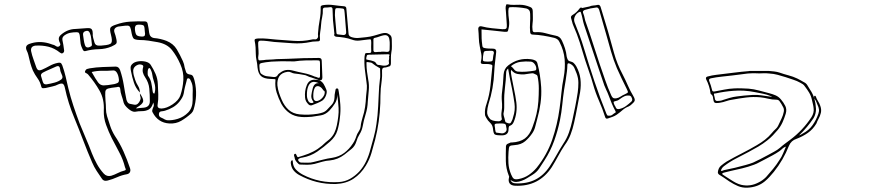

<svg xmlns="http://www.w3.org/2000/svg" viewBox="-20 -825 4040 888"><path d="M689 -351Q682 -326 668 -318.5Q654 -311 637 -311Q620 -311 604 -308Q591 -307 573.5 -322Q556 -337 552 -350Q548 -367 542.5 -382.5Q537 -398 536 -414Q535 -425 524 -423Q522 -422 520 -422Q492 -419 480 -415.5Q468 -412 467 -400Q466 -388 468 -359Q470 -341 470 -323Q470 -305 475 -288Q482 -265 490 -241.5Q498 -218 511 -197Q534 -163 551 -125Q568 -87 581 -48Q585 -37 581 -29Q577 -21 566 -19Q543 -15 522 -5.5Q501 4 478 10Q459 15 451 1Q439 -16 427 -34.5Q415 -53 406 -74Q384 -125 364.5 -176.5Q345 -228 324 -279Q295 -348 280 -419Q277 -433 271 -437Q265 -441 250 -435Q237 -428 221.5 -425Q206 -422 191 -418Q185 -417 179 -417Q173 -417 171 -424Q166 -446 153.5 -463Q141 -480 132 -499Q125 -516 120 -534Q115 -552 111 -571Q110 -576 108 -581Q106 -586 104 -590Q93 -614 116 -622Q138 -630 160 -630.5Q182 -631 204 -625Q209 -624 213.5 -622Q218 -620 222 -619Q230 -618 238.5 -612Q247 -606 254 -611Q262 -617 257.5 -625.5Q253 -634 252 -642Q251 -650 254.5 -655.5Q258 -661 263 -665Q292 -690 328 -691Q342 -692 356.5 -693Q371 -694 384 -695Q400 -696 404.5 -689Q409 -682 409 -671Q408 -660 411 -649.5Q414 -639 417 -628Q421 -614 437 -614Q442 -614 446.5 -614Q451 -614 456 -615Q488 -617 494.5 -626Q501 -635 493 -665Q487 -688 490.5 -696Q494 -704 516 -711Q549 -723 582.5 -725Q616 -727 650 -726Q661 -726 663 -715Q665 -705 667 -694.5Q669 -684 670 -673Q673 -652 693 -649Q707 -648 722 -644.5Q737 -641 750 -636Q782 -623 797.5 -597Q813 -571 826 -542Q829 -535 831 -528Q833 -521 834 -513Q837 -502 840.5 -492Q844 -482 860 -480Q870 -479 874 -469.5Q878 -460 880 -451Q896 -384 875 -317Q872 -308 865 -301Q843 -281 818.5 -266.5Q794 -252 763 -254Q711 -257 686 -305Q683 -310 684 -314Q685 -318 686 -322Q688 -327 690.5 -333Q693 -339 689 -351ZM650 -677Q649 -701 645 -706Q641 -711 622 -711Q610 -711 606.5 -705Q603 -699 604 -689Q606 -669 611.5 -663Q617 -657 634 -656Q648 -655 650 -662Q652 -669 650 -677ZM627 -397Q608 -417 599.5 -442.5Q591 -468 586 -495Q584 -503 584 -512Q584 -521 591 -528Q600 -538 618 -541Q636 -544 653 -540Q670 -536 677 -525Q690 -505 699.5 -483Q709 -461 710 -436Q711 -412 712 -388.5Q713 -365 709 -341Q706 -323 727 -323Q751 -324 778.5 -342.5Q806 -361 814 -383Q826 -419 828 -455.5Q830 -492 814 -528Q798 -565 775.5 -593.5Q753 -622 709 -630Q688 -634 667 -637Q646 -640 625 -640Q605 -641 599 -646Q593 -651 589 -670Q586 -690 582.5 -698Q579 -706 570.5 -706.5Q562 -707 541 -704Q537 -703 533.5 -703Q530 -703 526 -702Q502 -695 510 -673Q512 -667 514 -661Q516 -655 517 -649Q522 -630 518 -624Q514 -618 496 -610Q468 -598 437 -597.5Q406 -597 376 -589Q369 -587 365.5 -591.5Q362 -596 360 -602Q353 -616 352 -631Q351 -646 349 -660Q348 -667 345.5 -671.5Q343 -676 335 -676Q320 -676 306 -673.5Q292 -671 279 -662Q273 -658 270 -652Q267 -646 269 -638Q271 -628 273 -617.5Q275 -607 276 -596Q279 -584 270 -579Q266 -577 263 -578.5Q260 -580 257 -582Q232 -602 203.5 -609Q175 -616 144 -614Q120 -611 124 -588Q128 -569 134.5 -551.5Q141 -534 147 -516Q151 -504 157 -501Q163 -498 175 -503Q193 -511 210 -520.5Q227 -530 246 -534Q254 -536 259 -534.5Q264 -533 268 -523Q277 -498 283.5 -471Q290 -444 296 -417Q306 -376 319.5 -335.5Q333 -295 348 -255Q362 -220 377 -185.5Q392 -151 405 -116Q415 -91 428 -67Q441 -43 460 -22Q474 -7 494 -12Q510 -17 524.5 -24.5Q539 -32 555 -36Q563 -38 561.5 -43Q560 -48 558 -52Q549 -88 531.5 -120.5Q514 -153 497 -186Q482 -216 470.5 -248Q459 -280 460 -314Q463 -366 440.5 -405.5Q418 -445 387 -481Q383 -485 377 -487.5Q371 -490 374 -497Q377 -504 383 -506Q389 -508 395 -509Q425 -514 455 -515Q485 -516 515 -517Q530 -517 536 -499Q547 -466 552.5 -431.5Q558 -397 565 -363Q570 -347 580 -345Q590 -343 600 -341Q610 -339 617 -345Q624 -351 628 -361Q632 -370 629.5 -377Q627 -384 627 -393Q645 -367 642 -355Q639 -343 613 -328Q612 -328 610 -323Q619 -325 627.5 -325.5Q636 -326 645 -327Q674 -330 673 -359Q673 -387 670.5 -415Q668 -443 651 -468Q644 -478 641 -489.5Q638 -501 642 -514Q644 -521 639 -524Q626 -531 611.5 -522.5Q597 -514 596 -499Q596 -488 598.5 -477.5Q601 -467 605 -456Q610 -441 618.5 -427.5Q627 -414 627 -397ZM405 -620Q403 -634 402 -646.5Q401 -659 396 -671Q391 -685 379 -682Q363 -679 364 -665Q366 -652 367.5 -640Q369 -628 373 -616Q377 -603 391 -606Q397 -608 401.5 -611Q406 -614 405 -620ZM196 -435Q214 -438 232.5 -443Q251 -448 264 -458Q273 -466 266 -479.5Q259 -493 258 -505Q256 -525 239 -517Q224 -510 208.5 -503.5Q193 -497 178 -489Q167 -482 170 -473Q173 -464 175 -456Q177 -448 180.5 -441Q184 -434 196 -435ZM693 -391Q694 -394 696 -398Q701 -421 693.5 -443Q686 -465 683 -487Q682 -492 677.5 -502Q673 -512 669 -510Q664 -507 663 -493.5Q662 -480 665 -474Q676 -459 679.5 -442.5Q683 -426 685 -409Q686 -405 686.5 -400Q687 -395 693 -391ZM404 -492Q423 -458 433.5 -444Q444 -430 459.5 -430Q475 -430 508 -436Q517 -438 524 -441.5Q531 -445 530 -457Q528 -477 520.5 -489Q513 -501 501 -499Q477 -497 453 -497.5Q429 -498 404 -492ZM871 -390Q872 -406 871 -421.5Q870 -437 862 -452Q861 -456 858 -459.5Q855 -463 850 -463Q845 -462 844.5 -458Q844 -454 843 -451Q839 -437 835.5 -422.5Q832 -408 830 -394Q828 -383 822.5 -373.5Q817 -364 810 -355Q797 -339 780 -329Q763 -319 743 -313Q736 -311 726 -310Q716 -309 715 -298Q714 -286 724.5 -281.5Q735 -277 743 -272Q745 -271 747.5 -270.5Q750 -270 752 -269Q775 -267 802.5 -275.5Q830 -284 850.5 -305Q871 -326 871 -362Z M1540 -387Q1540 -364 1529 -346.5Q1518 -329 1503 -313Q1485 -295 1464 -291.5Q1443 -288 1422 -285Q1410 -284 1398 -283.5Q1386 -283 1374 -284Q1342 -286 1319 -302Q1296 -318 1281 -345Q1268 -370 1259.5 -397Q1251 -424 1254 -454Q1255 -459 1250 -459Q1245 -459 1240 -459.5Q1235 -460 1230 -460Q1201 -461 1187.5 -473Q1174 -485 1171 -513Q1170 -530 1166.5 -545.5Q1163 -561 1163 -577Q1163 -591 1162 -606Q1161 -621 1158 -635Q1156 -643 1162 -645Q1168 -647 1174 -647Q1195 -648 1216 -646Q1237 -644 1257 -642Q1298 -639 1339 -636Q1380 -633 1421 -642Q1428 -644 1435.5 -643Q1443 -642 1447 -647Q1452 -652 1451 -659.5Q1450 -667 1451 -674Q1453 -703 1458.5 -732.5Q1464 -762 1463 -791Q1462 -799 1473 -801Q1498 -805 1522.5 -801.5Q1547 -798 1572 -796Q1582 -795 1582 -784Q1584 -756 1587 -727.5Q1590 -699 1592 -670Q1592 -659 1604 -654Q1621 -648 1638.5 -649.5Q1656 -651 1673 -653Q1692 -655 1709.5 -660Q1727 -665 1744 -670Q1754 -673 1763.5 -672.5Q1773 -672 1783 -664Q1789 -660 1790.5 -653.5Q1792 -647 1792 -641Q1792 -626 1792.5 -611.5Q1793 -597 1790 -583Q1788 -571 1788 -558Q1788 -545 1788 -532Q1788 -518 1777 -517Q1773 -516 1769.5 -514.5Q1766 -513 1763 -513Q1751 -513 1748.5 -507Q1746 -501 1747 -492Q1748 -473 1745.5 -453.5Q1743 -434 1741 -415Q1740 -398 1739.5 -381.5Q1739 -365 1739 -348Q1736 -262 1715 -179Q1707 -148 1698 -117.5Q1689 -87 1672 -59Q1649 -21 1615 1.5Q1581 24 1533 26Q1487 27 1445 16.5Q1403 6 1363 -16Q1347 -25 1337 -38Q1327 -51 1325 -70Q1324 -76 1327 -81Q1329 -82 1329.5 -83Q1330 -84 1332 -84Q1334 -83 1334 -79Q1335 -55 1348.5 -41Q1362 -27 1381 -17Q1458 23 1548 17Q1576 15 1599 2Q1622 -11 1641 -31Q1661 -53 1673.5 -79.5Q1686 -106 1693 -134Q1701 -163 1709 -192Q1717 -221 1721 -251Q1724 -271 1726 -291.5Q1728 -312 1729 -333Q1731 -364 1732 -395Q1733 -426 1737 -457Q1739 -468 1738.5 -480Q1738 -492 1738 -503Q1739 -508 1736.5 -510Q1734 -512 1731 -513Q1724 -517 1717.5 -521Q1711 -525 1705 -530Q1701 -535 1693.5 -536Q1686 -537 1679 -538Q1675 -539 1675 -535.5Q1675 -532 1675 -530Q1675 -511 1677.5 -493Q1680 -475 1683 -457Q1688 -432 1685.5 -406.5Q1683 -381 1681 -355Q1680 -325 1671 -296.5Q1662 -268 1657 -239Q1653 -220 1643 -204Q1633 -188 1628 -170Q1621 -148 1605 -135.5Q1589 -123 1573 -110Q1543 -87 1506 -83Q1488 -82 1470.5 -77Q1453 -72 1435 -67Q1418 -63 1401 -63Q1384 -63 1366 -64Q1361 -65 1352 -76Q1343 -87 1343 -95Q1342 -100 1340.5 -103Q1339 -106 1341 -112Q1346 -115 1347 -113.5Q1348 -112 1349 -112Q1355 -97 1358.5 -98Q1362 -99 1384 -106Q1407 -113 1428.5 -124Q1450 -135 1469 -151Q1477 -159 1486 -166.5Q1495 -174 1504 -181Q1519 -195 1526.5 -211Q1534 -227 1538 -246Q1542 -266 1544.5 -286Q1547 -306 1546 -325Q1545 -341 1543.5 -356Q1542 -371 1540 -387ZM1199 -547Q1210 -549 1220.5 -549Q1231 -549 1242 -550Q1259 -552 1276.5 -552Q1294 -552 1311 -553Q1347 -555 1383 -556Q1419 -557 1455 -557Q1468 -557 1468 -544Q1469 -525 1469.5 -506Q1470 -487 1471 -467Q1471 -451 1456 -454Q1447 -457 1438 -460.5Q1429 -464 1419 -467Q1410 -469 1401.5 -473.5Q1393 -478 1383 -479Q1373 -481 1363 -482.5Q1353 -484 1342 -485Q1334 -486 1326.5 -490Q1319 -494 1310 -493Q1283 -489 1272 -472.5Q1261 -456 1263 -430Q1265 -412 1270.5 -395.5Q1276 -379 1283 -363Q1295 -335 1315 -317Q1335 -299 1366 -296Q1408 -292 1450 -299Q1461 -301 1472 -304.5Q1483 -308 1492 -317Q1504 -329 1515 -341.5Q1526 -354 1527 -373Q1527 -387 1530 -400Q1531 -405 1532 -410.5Q1533 -416 1539 -416Q1544 -416 1545 -410.5Q1546 -405 1547 -400Q1552 -371 1554 -341Q1556 -311 1552 -281Q1549 -250 1540.5 -221.5Q1532 -193 1506 -170Q1478 -145 1447.5 -124Q1417 -103 1378 -96Q1375 -96 1372 -95Q1369 -94 1366 -93Q1354 -88 1362 -79Q1367 -73 1374 -73Q1388 -73 1402.5 -72.5Q1417 -72 1431 -76Q1452 -81 1473 -86.5Q1494 -92 1516 -95Q1548 -100 1571.5 -117.5Q1595 -135 1612 -161Q1619 -171 1623.5 -182.5Q1628 -194 1632 -205Q1637 -214 1642 -222Q1647 -230 1648 -240Q1649 -251 1651.5 -261.5Q1654 -272 1657 -282Q1665 -306 1668.5 -330Q1672 -354 1673 -379Q1675 -396 1676.5 -412.5Q1678 -429 1675 -445Q1671 -474 1667.5 -503.5Q1664 -533 1666 -563Q1668 -576 1669.5 -578Q1671 -580 1683 -580H1689Q1698 -580 1697 -589Q1696 -608 1697 -627Q1697 -640 1695 -642Q1693 -644 1680 -642Q1662 -640 1643.5 -637.5Q1625 -635 1607 -642Q1590 -648 1572 -651Q1554 -654 1536 -655Q1523 -657 1526 -667Q1527 -669 1526.5 -671Q1526 -673 1526 -674Q1525 -689 1523 -703.5Q1521 -718 1520 -732Q1519 -745 1519 -757.5Q1519 -770 1518 -782Q1518 -792 1509 -792Q1502 -791 1495.5 -790.5Q1489 -790 1482 -790Q1473 -789 1473 -780Q1474 -763 1470 -745.5Q1466 -728 1465 -711Q1464 -694 1461 -677Q1458 -660 1460 -643Q1461 -636 1453 -634Q1444 -633 1435 -633Q1426 -633 1418 -631Q1375 -622 1333 -625Q1291 -628 1248 -631Q1232 -633 1216.5 -635Q1201 -637 1185 -637Q1174 -637 1174 -626Q1174 -610 1175.5 -593Q1177 -576 1174 -559Q1174 -557 1174.5 -554.5Q1175 -552 1175 -550Q1177 -545 1180 -546H1186ZM1529 -755Q1530 -745 1531 -729.5Q1532 -714 1534 -697Q1536 -680 1536 -673.5Q1536 -667 1542.5 -666Q1549 -665 1568 -663Q1582 -663 1581 -677Q1579 -699 1577.5 -721Q1576 -743 1574 -765Q1573 -780 1570.5 -783Q1568 -786 1552 -787Q1535 -789 1532 -785Q1529 -781 1529 -755ZM1743 -585V-586Q1750 -586 1756.5 -586Q1763 -586 1770 -585Q1782 -585 1782 -596Q1782 -607 1782.5 -619Q1783 -631 1781 -641Q1778 -668 1751 -661Q1742 -659 1733 -655.5Q1724 -652 1714 -650Q1707 -649 1707 -642V-592Q1708 -583 1718 -584Q1724 -585 1730.5 -585Q1737 -585 1743 -585ZM1780 -559Q1778 -563 1781 -568.5Q1784 -574 1774 -574Q1752 -574 1730 -573Q1708 -572 1686 -572Q1678 -572 1676.5 -567.5Q1675 -563 1674 -557Q1673 -550 1676 -549.5Q1679 -549 1683 -548Q1687 -547 1690 -546.5Q1693 -546 1697 -545Q1703 -543 1709.5 -541Q1716 -539 1719 -533Q1722 -527 1726.5 -525.5Q1731 -524 1737 -524Q1740 -524 1748 -522Q1755 -521 1762 -521.5Q1769 -522 1775 -526Q1780 -529 1779 -534Q1778 -539 1778 -544Q1779 -548 1779.5 -551.5Q1780 -555 1780 -559ZM1341 -541Q1321 -541 1301 -541.5Q1281 -542 1261 -541Q1248 -541 1235.5 -540Q1223 -539 1209 -537Q1185 -534 1181.5 -529.5Q1178 -525 1181 -500Q1183 -496 1183 -493Q1184 -485 1194 -480Q1205 -473 1218 -472Q1231 -471 1244 -469Q1258 -467 1264 -477Q1266 -481 1269 -483.5Q1272 -486 1275 -488Q1289 -499 1303 -501Q1317 -503 1333 -499Q1359 -492 1384.5 -487Q1410 -482 1435 -471Q1439 -470 1442.5 -469Q1446 -468 1450 -466Q1460 -462 1460 -473V-531Q1460 -541 1458 -543.5Q1456 -546 1445 -546Q1419 -546 1393 -545.5Q1367 -545 1341 -541ZM1456 -454Q1470 -448 1477 -436Q1484 -424 1489 -411Q1494 -401 1488 -384.5Q1482 -368 1471 -360Q1460 -353 1447.5 -348Q1435 -343 1422 -338Q1413 -336 1407 -342Q1400 -349 1396 -356Q1392 -363 1391 -373Q1388 -405 1399 -431Q1410 -459 1440 -456Q1445 -455 1448.5 -455Q1452 -455 1456 -454ZM1455 -440Q1415 -460 1403 -418Q1401 -412 1401 -409Q1399 -396 1399.5 -382.5Q1400 -369 1407 -356Q1414 -346 1426 -349Q1432 -351 1429 -355Q1418 -369 1420 -384.5Q1422 -400 1426 -415Q1433 -443 1455 -440ZM1429 -386Q1429 -382 1429 -378Q1429 -374 1430 -370Q1435 -350 1458 -362Q1473 -371 1480 -387Q1482 -394 1482 -399Q1482 -404 1475 -408Q1474 -408 1474 -409.5Q1474 -411 1472 -412Q1467 -421 1455 -426Q1442 -429 1436 -419Q1432 -411 1430.5 -402.5Q1429 -394 1429 -386Z M2455 -482Q2450 -484 2447 -485.5Q2444 -487 2432 -485Q2425 -484 2418.5 -483Q2412 -482 2405 -481Q2389 -480 2373 -483Q2357 -486 2344 -502Q2342 -492 2343.5 -485Q2345 -478 2346 -470Q2351 -441 2357.5 -411.5Q2364 -382 2368 -352Q2374 -304 2356 -261Q2351 -249 2342 -245Q2335 -243 2333.5 -238.5Q2332 -234 2332 -227Q2332 -200 2303 -199H2298Q2274 -199 2268 -203.5Q2262 -208 2260 -230Q2258 -247 2247 -257Q2236 -267 2229 -280Q2223 -289 2223 -297Q2222 -309 2224 -321Q2226 -333 2230 -344Q2244 -386 2248.5 -430Q2253 -474 2257 -517Q2258 -522 2256 -524Q2254 -526 2249 -527Q2241 -529 2232 -529Q2223 -529 2215 -529Q2201 -529 2204 -540Q2209 -558 2206 -575.5Q2203 -593 2199 -610Q2195 -630 2194.5 -650Q2194 -670 2192 -690Q2191 -696 2195 -700.5Q2199 -705 2208 -703Q2231 -697 2255 -694.5Q2279 -692 2303 -690Q2317 -689 2321 -693Q2325 -697 2324 -710Q2323 -725 2322 -740Q2321 -755 2320 -769Q2319 -778 2318.5 -787Q2318 -796 2322 -805H2328Q2342 -802 2356 -802.5Q2370 -803 2383 -803Q2396 -803 2407.5 -800.5Q2419 -798 2431 -793Q2444 -789 2444 -773Q2444 -759 2444.5 -744.5Q2445 -730 2443 -716Q2441 -701 2443 -687Q2443 -675 2455 -676Q2479 -678 2502.5 -671.5Q2526 -665 2550 -660Q2570 -657 2579 -637Q2587 -620 2593 -601.5Q2599 -583 2601 -563Q2603 -555 2606 -549Q2609 -543 2618 -541Q2628 -539 2634.5 -532.5Q2641 -526 2646 -517Q2661 -489 2664.5 -460Q2668 -431 2663 -399Q2656 -363 2649.5 -327.5Q2643 -292 2635 -257Q2629 -229 2619 -203Q2609 -177 2592 -154Q2576 -130 2562 -104Q2548 -78 2532 -52Q2472 39 2362 34Q2344 33 2337 23Q2330 13 2334 -3Q2336 -9 2333 -13Q2320 -46 2319.5 -80Q2319 -114 2320 -148Q2321 -157 2328 -160Q2335 -163 2342 -166H2347Q2385 -168 2407.5 -184.5Q2430 -201 2443 -238Q2454 -267 2461 -297Q2468 -327 2470 -357Q2472 -386 2472 -415.5Q2472 -445 2466 -473Q2465 -475 2463 -478ZM2673 -788Q2681 -790 2689.5 -791.5Q2698 -793 2706 -795Q2715 -799 2724 -799.5Q2733 -800 2742 -802Q2750 -804 2754 -799.5Q2758 -795 2759 -789Q2767 -762 2775.5 -734.5Q2784 -707 2792 -680Q2806 -630 2820 -579.5Q2834 -529 2859 -482Q2872 -457 2883.5 -430.5Q2895 -404 2910 -379Q2917 -367 2915.5 -360Q2914 -353 2903 -344Q2896 -337 2888 -333Q2872 -327 2859.5 -316Q2847 -305 2833 -295Q2823 -288 2812.5 -284.5Q2802 -281 2791 -277Q2782 -274 2779 -283Q2767 -321 2750.5 -358.5Q2734 -396 2723 -435Q2715 -464 2705 -492Q2695 -520 2686 -548Q2674 -589 2661.5 -628.5Q2649 -668 2632 -706Q2628 -715 2626 -724Q2624 -733 2621 -742Q2620 -747 2622 -750Q2624 -753 2627 -755Q2647 -767 2660 -785Q2665 -793 2673 -788ZM2258 -268Q2261 -267 2264 -266.5Q2267 -266 2271 -265Q2279 -264 2286.5 -264Q2294 -264 2300 -271Q2301 -272 2301 -275Q2297 -292 2300 -309.5Q2303 -327 2302 -344Q2301 -355 2300.5 -366.5Q2300 -378 2301 -390Q2304 -413 2306 -435.5Q2308 -458 2309 -480Q2311 -507 2330 -522Q2377 -559 2436 -551Q2446 -550 2455 -545.5Q2464 -541 2466 -530Q2473 -504 2477 -477Q2481 -450 2483 -422Q2485 -385 2480 -348Q2475 -311 2465 -276Q2460 -259 2456 -241.5Q2452 -224 2442 -209Q2427 -187 2408.5 -171.5Q2390 -156 2361 -154Q2341 -153 2337 -148.5Q2333 -144 2332 -123Q2330 -97 2331.5 -70.5Q2333 -44 2344 -18Q2350 -3 2356.5 1.5Q2363 6 2379 3Q2405 -2 2425.5 -16Q2446 -30 2462 -49Q2510 -109 2534 -179Q2558 -249 2568 -323Q2573 -359 2576.5 -395.5Q2580 -432 2587 -467Q2595 -510 2591.5 -550.5Q2588 -591 2568 -630Q2564 -639 2557.5 -643.5Q2551 -648 2543 -650Q2518 -656 2493.5 -660Q2469 -664 2444 -665Q2433 -665 2432 -676Q2430 -697 2431.5 -718.5Q2433 -740 2432 -761Q2432 -782 2413 -786Q2382 -792 2350 -792Q2336 -792 2334 -790Q2332 -788 2331 -774Q2331 -754 2334 -733.5Q2337 -713 2332 -693Q2330 -681 2327 -679Q2324 -677 2312 -678Q2287 -681 2261 -683.5Q2235 -686 2207 -689Q2207 -661 2207.5 -647.5Q2208 -634 2211 -612Q2212 -605 2220 -603Q2230 -601 2240 -600.5Q2250 -600 2260 -600Q2276 -600 2275 -585Q2273 -563 2270 -540.5Q2267 -518 2266 -495Q2263 -416 2239 -343Q2234 -325 2233 -307.5Q2232 -290 2248 -273ZM2736 -790Q2710 -787 2688 -780Q2682 -779 2678 -775Q2674 -771 2678 -762Q2682 -752 2684 -741Q2686 -730 2690 -720Q2707 -673 2722 -625Q2737 -577 2753 -530Q2766 -493 2778.5 -456Q2791 -419 2807 -384Q2810 -377 2814.5 -373Q2819 -369 2829 -370Q2841 -372 2850.5 -378.5Q2860 -385 2870 -389Q2883 -395 2884 -398Q2885 -401 2879 -413Q2867 -437 2855.5 -461Q2844 -485 2833 -510Q2817 -548 2806 -587Q2795 -626 2784 -665Q2776 -694 2767.5 -722.5Q2759 -751 2751 -780Q2746 -793 2736 -790ZM2796 -290Q2806 -289 2812.5 -294.5Q2819 -300 2826 -304Q2829 -305 2827 -310Q2817 -328 2809 -347.5Q2801 -367 2794 -386Q2790 -397 2784.5 -408Q2779 -419 2775 -430Q2762 -469 2748.5 -508.5Q2735 -548 2722 -588Q2712 -619 2701.5 -649.5Q2691 -680 2681 -711Q2677 -724 2674.5 -737Q2672 -750 2668 -763Q2667 -765 2666 -768.5Q2665 -772 2660 -770Q2646 -764 2639 -749.5Q2632 -735 2638 -720Q2650 -691 2661 -661Q2672 -631 2681 -601Q2704 -524 2729.5 -448Q2755 -372 2785 -298Q2787 -294 2789 -291.5Q2791 -289 2796 -290ZM2236 -540Q2253 -540 2256.5 -543Q2260 -546 2261 -564Q2261 -567 2262 -570.5Q2263 -574 2264 -578Q2266 -590 2254 -590H2243Q2224 -590 2220 -587Q2216 -584 2214 -564Q2212 -547 2215 -543.5Q2218 -540 2236 -540ZM2343 -519Q2351 -513 2357 -505Q2363 -496 2374 -494Q2394 -492 2413 -493.5Q2432 -495 2451 -498Q2454 -499 2456.5 -499.5Q2459 -500 2460 -504Q2462 -515 2454 -527Q2446 -539 2435 -540Q2411 -542 2387.5 -539Q2364 -536 2343 -519ZM2341 7Q2346 23 2365 23Q2467 28 2522 -55Q2539 -81 2554 -108Q2569 -135 2585 -160Q2602 -185 2611.5 -212.5Q2621 -240 2627 -268Q2634 -300 2640.5 -332.5Q2647 -365 2652 -398Q2655 -421 2655 -442Q2655 -463 2647 -485Q2642 -498 2636.5 -510.5Q2631 -523 2617 -530Q2604 -537 2604 -523Q2604 -516 2603.5 -509Q2603 -502 2602 -494Q2599 -473 2596 -452Q2593 -431 2589 -410Q2584 -376 2580.5 -340.5Q2577 -305 2570 -270Q2560 -221 2543 -173.5Q2526 -126 2498 -83Q2486 -64 2474 -46Q2462 -28 2442 -16Q2430 -9 2418.5 -1.5Q2407 6 2393 11Q2380 16 2367 16.5Q2354 17 2341 7ZM2330 -508Q2321 -500 2321 -489Q2320 -455 2315.5 -420.5Q2311 -386 2312 -351Q2312 -339 2312 -326.5Q2312 -314 2309 -302Q2308 -299 2309 -294.5Q2310 -290 2310 -289Q2313 -279 2313.5 -277Q2314 -275 2315 -270Q2317 -260 2320 -259Q2323 -258 2330 -255Q2338 -253 2341 -256Q2344 -259 2346 -264Q2349 -269 2350.5 -273.5Q2352 -278 2353 -283Q2364 -315 2359.5 -347Q2355 -379 2349 -410Q2344 -434 2339 -458.5Q2334 -483 2330 -508ZM2888 -383Q2877 -384 2867.5 -379.5Q2858 -375 2850 -369Q2846 -366 2841.5 -363Q2837 -360 2832 -359Q2819 -356 2818 -353.5Q2817 -351 2822 -339Q2824 -336 2825.5 -333.5Q2827 -331 2828 -328Q2832 -318 2845 -321Q2862 -325 2875 -334.5Q2888 -344 2900 -355Q2907 -362 2902 -372Q2898 -384 2888 -383ZM2291 -254Q2272 -254 2269 -251Q2266 -248 2270 -229V-226Q2271 -222 2272 -216.5Q2273 -211 2280 -211Q2289 -210 2299 -208.5Q2309 -207 2317 -214Q2324 -220 2323 -229Q2322 -238 2320 -245Q2319 -251 2313 -252.5Q2307 -254 2301 -254Z M3535 -497Q3548 -496 3561 -494.5Q3574 -493 3586 -489Q3606 -482 3627 -476.5Q3648 -471 3667 -462Q3683 -454 3698 -445Q3709 -440 3714.5 -430Q3720 -420 3726 -411Q3740 -391 3746.5 -368Q3753 -345 3754 -321Q3754 -298 3743 -279Q3715 -237 3676 -199Q3681 -200 3684.5 -202.5Q3688 -205 3692 -207Q3721 -222 3738 -246Q3755 -270 3765 -299Q3769 -310 3767.5 -320Q3766 -330 3761 -340Q3758 -348 3755 -355Q3752 -362 3747 -368Q3745 -371 3745 -377Q3745 -381 3748 -382Q3751 -383 3753 -379Q3757 -367 3763.5 -357Q3770 -347 3774 -335Q3780 -318 3776.5 -303Q3773 -288 3765 -274Q3762 -269 3760 -264Q3758 -259 3756 -254Q3740 -227 3716.5 -210.5Q3693 -194 3664 -183Q3639 -175 3629 -151Q3603 -85 3559 -30Q3549 -18 3539 -7Q3529 4 3517 14Q3484 41 3437 43Q3413 44 3393 35.5Q3373 27 3353 14Q3341 6 3329 -2.5Q3317 -11 3305 -18Q3300 -22 3300 -28Q3302 -48 3314.5 -58.5Q3327 -69 3341 -78Q3376 -98 3411.5 -116Q3447 -134 3481 -154Q3500 -165 3517.5 -178.5Q3535 -192 3550 -210Q3558 -220 3567 -228Q3576 -236 3581 -248Q3588 -263 3595 -277.5Q3602 -292 3605 -308Q3607 -319 3603 -327.5Q3599 -336 3594 -344Q3590 -351 3585 -357.5Q3580 -364 3570 -364Q3551 -364 3533 -368.5Q3515 -373 3496 -375Q3463 -378 3431 -374Q3399 -370 3367 -364Q3352 -362 3338 -357Q3324 -352 3310 -350Q3308 -349 3305 -349Q3290 -347 3285 -350.5Q3280 -354 3278 -370Q3278 -375 3276 -380.5Q3274 -386 3269 -389Q3266 -391 3266 -394Q3262 -427 3246 -458Q3242 -468 3252 -471Q3263 -474 3273 -476Q3283 -478 3293 -479Q3313 -481 3334 -484Q3355 -487 3375 -489Q3392 -491 3409 -493Q3426 -495 3442 -496Q3444 -496 3445.5 -496.5Q3447 -497 3448 -497ZM3314 -35Q3319 -34 3322 -35.5Q3325 -37 3328 -38Q3354 -43 3379 -49Q3404 -55 3429 -62Q3437 -64 3446 -67Q3455 -70 3463 -73Q3481 -81 3498 -90Q3515 -99 3532 -108Q3546 -116 3560.5 -123.5Q3575 -131 3588 -142Q3599 -152 3610.5 -160.5Q3622 -169 3634 -178Q3693 -222 3733 -283Q3746 -304 3743 -324Q3742 -335 3739.5 -344.5Q3737 -354 3735 -364Q3731 -382 3722 -397Q3713 -412 3702 -426Q3698 -432 3693 -435.5Q3688 -439 3682 -442Q3666 -451 3648.5 -456.5Q3631 -462 3614 -468Q3595 -474 3576.5 -479Q3558 -484 3538 -485Q3522 -487 3507 -486Q3492 -485 3476 -486Q3466 -486 3457 -486Q3448 -486 3438 -485Q3421 -483 3403 -480.5Q3385 -478 3367 -476Q3342 -473 3317.5 -470.5Q3293 -468 3269 -463Q3255 -461 3261 -448Q3268 -431 3273 -410Q3274 -400 3285 -402Q3307 -406 3329.5 -410.5Q3352 -415 3374 -416Q3391 -417 3408 -416.5Q3425 -416 3442 -415Q3466 -413 3490 -406.5Q3514 -400 3537 -394Q3553 -390 3567 -384Q3581 -378 3592 -365Q3604 -351 3612 -335Q3620 -319 3614 -299Q3608 -279 3599.5 -260Q3591 -241 3577 -224Q3566 -211 3554.5 -199Q3543 -187 3529 -176Q3509 -160 3487 -147Q3465 -134 3442 -122Q3414 -107 3384.5 -92Q3355 -77 3329 -57Q3317 -48 3314 -35ZM3551 -377Q3549 -379 3548 -379Q3547 -379 3546 -380Q3528 -388 3509 -391.5Q3490 -395 3471 -399Q3446 -404 3421.5 -405.5Q3397 -407 3372 -405Q3331 -402 3290 -393Q3288 -393 3284.5 -392.5Q3281 -392 3282 -387Q3284 -381 3285 -375.5Q3286 -370 3287 -365Q3290 -358 3297 -358Q3304 -358 3311 -359Q3318 -360 3325 -363Q3332 -365 3339.5 -367.5Q3347 -370 3354 -372Q3371 -377 3388 -379Q3405 -381 3422 -383Q3442 -385 3462 -386Q3482 -387 3502 -384Q3514 -382 3526 -380.5Q3538 -379 3551 -377ZM3615 -147Q3605 -144 3598.5 -137.5Q3592 -131 3585 -126Q3569 -115 3552 -106Q3535 -97 3518 -88Q3505 -82 3493 -75Q3481 -68 3467 -63Q3440 -53 3413 -46.5Q3386 -40 3358 -34Q3350 -32 3342 -30Q3334 -28 3326 -26Q3325 -25 3322.5 -24Q3320 -23 3320 -21Q3320 -19 3325 -16Q3334 -10 3342.5 -4.5Q3351 1 3359 6Q3371 14 3383.5 20.5Q3396 27 3409 30Q3450 39 3488 19Q3507 10 3523 -6Q3540 -25 3556 -44.5Q3572 -64 3585 -85Q3595 -99 3601.5 -115Q3608 -131 3615 -147Z"/></svg>

Font: Rock 3D
Style: Regular
Weight: 400
Version: Version 1.000